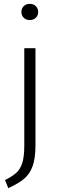

<svg xmlns="http://www.w3.org/2000/svg" viewBox="-20 -773 308 996"><path d="M164 -19Q164 49 149 89.5Q134 130 105 154.5Q76 179 23 203L6 161Q44 142 64.5 123.5Q85 105 95.5 72.5Q106 40 106 -17V-523H164ZM178 -711Q178 -693 166 -681Q154 -669 134 -669Q115 -669 103 -681Q91 -693 91 -711Q91 -729 103 -741Q115 -753 134 -753Q154 -753 166 -741Q178 -729 178 -711Z"/></svg>

Font: Statis Sans Light
Style: Regular
Weight: 300
Designer: bBox Type GmbH
Foundry: bBox Type GmbH
Version: Version 1.000